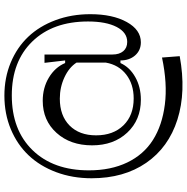

<svg xmlns="http://www.w3.org/2000/svg" viewBox="-8 -746 875 900"><g transform="rotate(-90 430.0 -295.5)"><path d="M617.2 108.9Q450.2 139.6 319.8 98.1Q189.5 56.6 117.2 -48.1Q44.9 -152.8 44.9 -304.2Q44.9 -394 73.5 -470.2Q102.1 -546.4 152.6 -599.6Q203.1 -652.8 275.1 -682.9Q347.2 -712.9 432.1 -712.9Q516.1 -712.9 587.2 -683.3Q658.2 -653.8 708 -601.3Q757.8 -548.8 785.9 -473.6Q814 -398.4 814 -310.1Q814 -205.6 777.3 -139.4Q740.7 -73.2 682.1 -73.2Q644.5 -73.2 620.8 -100.1Q597.2 -127 597.2 -168.9H585Q565.4 -125.5 519 -99.4Q472.7 -73.2 413.1 -73.2Q318.4 -73.2 258.8 -137Q199.2 -200.7 199.2 -301.8Q199.2 -403.8 257.6 -468.5Q315.9 -533.2 408.2 -533.2Q468.8 -533.2 516.8 -504.4Q564.9 -475.6 585 -428.2H597.2L585.9 -524.9H625V-206.1Q625 -174.3 640.6 -155.8Q656.2 -137.2 684.1 -137.2Q728.5 -137.2 754.2 -186.8Q779.8 -236.3 779.8 -320.8Q779.8 -485.4 686.3 -581.8Q592.8 -678.2 433.1 -678.2Q271 -678.2 176.5 -580.8Q82 -483.4 82 -316.9Q82 -213.9 118.9 -137Q155.8 -60.1 224.4 -16.6Q293 26.9 390.9 39.3Q488.8 51.8 610.8 25.9ZM418.9 -106.9Q485.8 -106.9 531 -141.8Q576.2 -176.8 586.9 -236.8V-375Q564 -410.2 517.6 -431.6Q471.2 -453.1 418 -453.1Q338.4 -453.1 292.2 -407.5Q246.1 -361.8 246.1 -283.2Q246.1 -202.6 293 -154.8Q339.8 -106.9 418.9 -106.9Z"/></g></svg>

Font: Ribes
Style: Regular
Weight: 400
Designer: Luigi Gorlero
Foundry: Collletttivo
Version: Version 2.100;Glyphs 3.2 (3217)